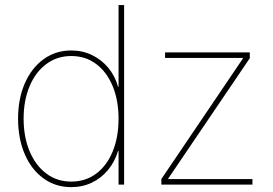

<svg xmlns="http://www.w3.org/2000/svg" viewBox="-20 -748 1107 778"><path d="M268.6 10.3Q204.6 10.3 155.8 -25.4Q106.9 -61 80.1 -123.8Q53.2 -186.5 53.2 -267.1Q53.2 -347.2 80.3 -409.7Q107.4 -472.2 156.2 -507.8Q205.1 -543.5 268.6 -543.5Q314 -543.5 352.3 -525.1Q390.6 -506.8 418.5 -473.6Q446.3 -440.4 458.5 -396H460.4V-727.5H482.9V0H460.4V-136.7H458.5Q445.3 -92.8 418 -59.6Q390.6 -26.4 352.5 -8.1Q314.5 10.3 268.6 10.3ZM268.6 -12.2Q327.1 -12.2 370.4 -44.9Q413.6 -77.6 437 -135.3Q460.4 -192.9 460.4 -267.1Q460.4 -340.8 436.8 -398.4Q413.1 -456.1 369.9 -488.5Q326.7 -521 268.6 -521Q211.4 -521 167.7 -488.5Q124 -456.1 99.9 -398.4Q75.7 -340.8 75.7 -267.1Q75.7 -192.9 99.9 -135.3Q124 -77.6 167.5 -44.9Q210.9 -12.2 268.6 -12.2ZM633.8 0V-22.5L964.4 -511.2V-513.2H648.9V-535.6H992.2V-512.2L661.6 -24.4V-22.5H1002.9V0Z"/></svg>

Font: Inter 20pt Thin
Style: Regular
Weight: 250
Version: Version 4.001;git-66647c0bb